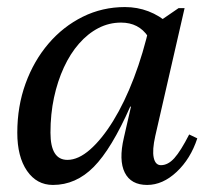

<svg xmlns="http://www.w3.org/2000/svg" viewBox="-20 -512 603 544"><path d="M130 12Q84 12 56.5 -28Q29 -68 29 -136Q29 -211 52.5 -275.5Q76 -340 117.5 -388.5Q159 -437 214.5 -464.5Q270 -492 334 -492Q369 -492 400.5 -480Q432 -468 459 -444L426 -296Q426 -369 399.5 -408.5Q373 -448 323 -448Q289 -448 259 -432.5Q229 -417 204 -388.5Q179 -360 161 -321Q143 -282 133 -235.5Q123 -189 123 -136Q123 -59 171 -59Q202 -59 235.5 -88.5Q269 -118 301 -170Q333 -222 359.5 -291.5Q386 -361 404 -441H450L399 -210H349Q296 -90 245.5 -39Q195 12 130 12ZM397 12Q351 12 333.5 -23Q316 -58 331 -122L404 -441H416L486 -489H503L420 -127Q411 -87 415.5 -65.5Q420 -44 436 -44Q456 -44 474 -64Q492 -84 516 -131L539 -120Q520 -62 480.5 -25Q441 12 397 12Z"/></svg>

Font: Platypi Light Light
Style: Italic
Weight: 300
Italic angle: -13°
Version: Version 1.200